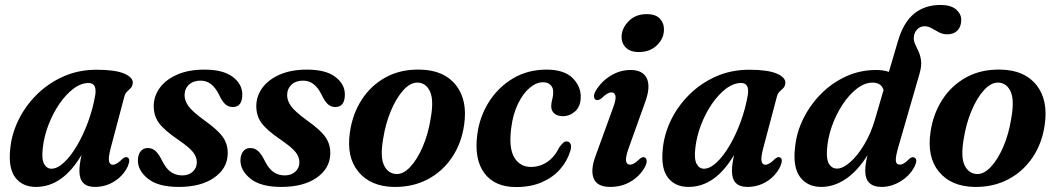

<svg xmlns="http://www.w3.org/2000/svg" viewBox="-20 -744 4264 775"><path d="M426 -143Q417 -107.5 420 -93.2Q423 -79 435.5 -79Q451 -79 474 -102.5Q485.5 -112.5 493.5 -109Q508.5 -103.5 496 -73Q478 -35 442.2 -12.2Q406.5 10.5 362.5 10.5Q300.5 10.5 300.5 -54Q300.5 -67 302.5 -82.2Q304.5 -97.5 309 -118.5Q233 10.5 125 10.5Q71.5 10.5 42.5 -26.5Q13.5 -63.5 21 -140Q26 -199.5 53.2 -256.8Q80.5 -314 126.8 -360.5Q173 -407 234.8 -434.8Q296.5 -462.5 370 -462.5Q445.5 -462.5 481.8 -446.8Q518 -431 516 -408Q514.5 -395.5 507.8 -388.5Q501 -381.5 493.2 -374.5Q485.5 -367.5 482 -354.5ZM152.5 -145Q147.5 -101 158.2 -82Q169 -63 187.5 -63Q211.5 -63 238.5 -88.2Q265.5 -113.5 290.8 -156.2Q316 -199 335.5 -252Q355 -305 364.5 -360.5Q372 -409 337.5 -409Q307 -409 276.2 -385.8Q245.5 -362.5 219.2 -324Q193 -285.5 175.2 -238.8Q157.5 -192 152.5 -145Z M715.5 -36Q742 -36 758.2 -51.2Q774.5 -66.5 774.5 -89Q774.5 -110 759.5 -129.5Q744.5 -149 698.5 -180.5Q644 -217.5 622 -247Q600 -276.5 600.5 -318Q601.5 -358 626 -390.8Q650.5 -423.5 696 -443.2Q741.5 -463 805.5 -463Q880.5 -463 919 -434Q957.5 -405 958 -364Q958.5 -312 919.5 -312Q902.5 -312 889.8 -323Q877 -334 864 -362Q850 -390 832 -404.2Q814 -418.5 789 -418.5Q760 -418.5 742.5 -402Q725 -385.5 725 -359.5Q725 -338 740.5 -316Q756 -294 804 -259Q862.5 -217.5 881.8 -187.5Q901 -157.5 899 -120Q896.5 -62.5 843.2 -26Q790 10.5 701.5 10.5Q619 10.5 577.8 -22.2Q536.5 -55 536.5 -97Q537 -119.5 547.5 -133Q558 -146.5 576 -146.5Q595 -146.5 608.5 -133.8Q622 -121 634.5 -95Q651 -62 670.8 -49Q690.5 -36 715.5 -36Z M1129.5 -36Q1156 -36 1172.2 -51.2Q1188.5 -66.5 1188.5 -89Q1188.5 -110 1173.5 -129.5Q1158.5 -149 1112.5 -180.5Q1058 -217.5 1036 -247Q1014 -276.5 1014.5 -318Q1015.5 -358 1040 -390.8Q1064.5 -423.5 1110 -443.2Q1155.5 -463 1219.5 -463Q1294.5 -463 1333 -434Q1371.5 -405 1372 -364Q1372.5 -312 1333.5 -312Q1316.5 -312 1303.8 -323Q1291 -334 1278 -362Q1264 -390 1246 -404.2Q1228 -418.5 1203 -418.5Q1174 -418.5 1156.5 -402Q1139 -385.5 1139 -359.5Q1139 -338 1154.5 -316Q1170 -294 1218 -259Q1276.5 -217.5 1295.8 -187.5Q1315 -157.5 1313 -120Q1310.5 -62.5 1257.2 -26Q1204 10.5 1115.5 10.5Q1033 10.5 991.8 -22.2Q950.5 -55 950.5 -97Q951 -119.5 961.5 -133Q972 -146.5 990 -146.5Q1009 -146.5 1022.5 -133.8Q1036 -121 1048.5 -95Q1065 -62 1084.8 -49Q1104.5 -36 1129.5 -36Z M1676.5 -463Q1772.5 -461 1820.2 -400.5Q1868 -340 1853.5 -240.5Q1843 -165.5 1804.2 -108.2Q1765.5 -51 1705 -19.5Q1644.5 12 1568.5 10.5Q1475.5 8.5 1426.5 -50.8Q1377.5 -110 1392.5 -211Q1403 -284 1440.2 -341.8Q1477.5 -399.5 1537.5 -432.2Q1597.5 -465 1676.5 -463ZM1578.5 -41.5Q1607.5 -40 1635.8 -70Q1664 -100 1686.2 -151.5Q1708.5 -203 1718.5 -266.5Q1731.5 -339 1716.2 -373.5Q1701 -408 1668.5 -410.5Q1638 -412.5 1609 -381Q1580 -349.5 1558 -297Q1536 -244.5 1526.5 -183.5Q1514 -111 1529.8 -77.5Q1545.5 -44 1578.5 -41.5Z M2172 -412Q2144.5 -412 2117.8 -389.2Q2091 -366.5 2070.8 -325Q2050.5 -283.5 2043.5 -227Q2033 -147 2055.8 -108.5Q2078.5 -70 2124.5 -70Q2159 -70.5 2188.8 -90.2Q2218.5 -110 2238 -150Q2246.5 -161 2252.8 -167.2Q2259 -173.5 2268 -173Q2277.5 -173 2282.8 -163.2Q2288 -153.5 2282 -134.5Q2270 -95 2241.8 -62Q2213.5 -29 2168.5 -9Q2123.5 11 2063 11Q1977 11 1935.2 -45Q1893.5 -101 1906.5 -200.5Q1915.5 -272 1953 -331.8Q1990.5 -391.5 2050.2 -427.2Q2110 -463 2186 -463Q2257.5 -463 2291.8 -428.5Q2326 -394 2324 -349.5Q2323 -313.5 2301.2 -294.2Q2279.5 -275 2251.5 -275Q2230 -275 2217.2 -286.2Q2204.5 -297.5 2205 -316Q2205.5 -330.5 2209.2 -343.2Q2213 -356 2213 -372Q2213.5 -389.5 2202.5 -400.8Q2191.5 -412 2172 -412Z M2558 -534Q2524 -534 2506 -552.2Q2488 -570.5 2489 -597Q2490 -630.5 2517.8 -658.8Q2545.5 -687 2591 -687Q2627 -687 2644 -668.2Q2661 -649.5 2660 -622.5Q2659 -587.5 2631.2 -560.8Q2603.5 -534 2558 -534ZM2517 -144.5Q2504.5 -109 2507 -94.2Q2509.5 -79.5 2523 -79.5Q2531 -79.5 2539.8 -84.5Q2548.5 -89.5 2561.5 -102Q2574 -113 2582.5 -108.5Q2589.5 -105.5 2590.2 -95.5Q2591 -85.5 2583.5 -70.5Q2563.5 -34 2526.8 -11.8Q2490 10.5 2443.5 10.5Q2390.5 10.5 2376.5 -23.5Q2362.5 -57.5 2384.5 -116L2453 -304.5Q2467 -341 2464.5 -356Q2462 -371 2448 -371Q2440 -371 2430.8 -365.8Q2421.5 -360.5 2408 -347Q2394.5 -337 2385.5 -341Q2378.5 -344 2377.5 -353.8Q2376.5 -363.5 2385 -378Q2407 -415 2444.5 -438.2Q2482 -461.5 2526 -461.5Q2575 -461.5 2591 -427.2Q2607 -393 2583.5 -330Z M3060 -143Q3051 -107.5 3054 -93.2Q3057 -79 3069.5 -79Q3085 -79 3108 -102.5Q3119.5 -112.5 3127.5 -109Q3142.5 -103.5 3130 -73Q3112 -35 3076.2 -12.2Q3040.5 10.5 2996.5 10.5Q2934.5 10.5 2934.5 -54Q2934.5 -67 2936.5 -82.2Q2938.5 -97.5 2943 -118.5Q2867 10.5 2759 10.5Q2705.5 10.5 2676.5 -26.5Q2647.5 -63.5 2655 -140Q2660 -199.5 2687.2 -256.8Q2714.5 -314 2760.8 -360.5Q2807 -407 2868.8 -434.8Q2930.5 -462.5 3004 -462.5Q3079.5 -462.5 3115.8 -446.8Q3152 -431 3150 -408Q3148.5 -395.5 3141.8 -388.5Q3135 -381.5 3127.2 -374.5Q3119.5 -367.5 3116 -354.5ZM2786.5 -145Q2781.5 -101 2792.2 -82Q2803 -63 2821.5 -63Q2845.5 -63 2872.5 -88.2Q2899.5 -113.5 2924.8 -156.2Q2950 -199 2969.5 -252Q2989 -305 2998.5 -360.5Q3006 -409 2971.5 -409Q2941 -409 2910.2 -385.8Q2879.5 -362.5 2853.2 -324Q2827 -285.5 2809.2 -238.8Q2791.5 -192 2786.5 -145Z M3671.5 -71.5Q3653 -35.5 3615.8 -12.5Q3578.5 10.5 3538.5 10.5Q3472.5 10.5 3472.5 -55Q3472.5 -79.5 3481.5 -117.5Q3441.5 -53.5 3393.8 -21.5Q3346 10.5 3295.5 10.5Q3239.5 10.5 3209.8 -29Q3180 -68.5 3189 -147Q3194.5 -207.5 3222 -263.8Q3249.5 -320 3293.8 -364.8Q3338 -409.5 3394.8 -435.5Q3451.5 -461.5 3516.5 -461.5Q3545.5 -461.5 3568 -454L3604.5 -578Q3626.5 -653.5 3669.8 -688.8Q3713 -724 3776 -724Q3818 -724 3839 -706Q3860 -688 3860 -664Q3860 -637 3845 -621.2Q3830 -605.5 3804 -605.5Q3785.5 -605.5 3770.2 -613.5Q3755 -621.5 3741 -629.8Q3727 -638 3712 -638Q3694 -638 3682 -625.2Q3670 -612.5 3668.5 -593.5Q3667.5 -579.5 3673.8 -566Q3680 -552.5 3687.5 -536.5Q3695 -520.5 3697.8 -499.5Q3700.5 -478.5 3692.5 -449.5L3606 -150.5Q3594.5 -111 3596 -95.2Q3597.5 -79.5 3612 -79.5Q3620 -79.5 3628.5 -84.5Q3637 -89.5 3649.5 -102Q3662 -113 3670.5 -108Q3686 -101.5 3671.5 -71.5ZM3318 -137.5Q3315.5 -98.5 3327 -81Q3338.5 -63.5 3358.5 -63.5Q3382 -63.5 3411.5 -89.2Q3441 -115 3468 -159.8Q3495 -204.5 3511.5 -261L3546.5 -380.5Q3537.5 -410.5 3502 -410.5Q3470 -410.5 3438.2 -385.8Q3406.5 -361 3380.2 -320.8Q3354 -280.5 3337.2 -232.5Q3320.5 -184.5 3318 -137.5Z M4020 -463Q4116 -461 4163.8 -400.5Q4211.5 -340 4197 -240.5Q4186.5 -165.5 4147.8 -108.2Q4109 -51 4048.5 -19.5Q3988 12 3912 10.5Q3819 8.5 3770 -50.8Q3721 -110 3736 -211Q3746.5 -284 3783.8 -341.8Q3821 -399.5 3881 -432.2Q3941 -465 4020 -463ZM3922 -41.5Q3951 -40 3979.2 -70Q4007.5 -100 4029.8 -151.5Q4052 -203 4062 -266.5Q4075 -339 4059.8 -373.5Q4044.5 -408 4012 -410.5Q3981.5 -412.5 3952.5 -381Q3923.5 -349.5 3901.5 -297Q3879.5 -244.5 3870 -183.5Q3857.5 -111 3873.2 -77.5Q3889 -44 3922 -41.5Z"/></svg>

Font: Fraunces 72pt Soft SemiBold
Style: Italic
Weight: 600
Italic angle: -16°
Version: Version 1.000;[b76b70a41]